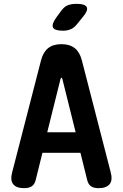

<svg xmlns="http://www.w3.org/2000/svg" viewBox="-20 -970 640 1000"><path d="M226 -281H374L305 -558Q303 -565 300 -565Q297 -565 295 -558ZM399 -174H201L166 -33Q161 -11 146.5 -0.5Q132 10 105 10Q65 10 48.5 -11Q32 -32 44 -75L194 -657Q205 -699 231 -719.5Q257 -740 300 -740Q343 -740 369 -719.5Q395 -699 406 -657L556 -75Q568 -32 551 -11Q534 10 494 10Q467 10 453 -0.5Q439 -11 434 -33ZM309 -810Q264 -810 256 -827Q248 -844 274 -880L299 -914Q315 -936 334 -943Q353 -950 379 -950Q424 -950 432 -932.5Q440 -915 411 -881L381 -844Q367 -826 349 -818Q331 -810 309 -810Z"/></svg>

Font: Maple Mono
Style: Bold
Weight: 700
Monospace: yes
Designer: subframe7536
Version: Version 7.200